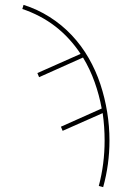

<svg xmlns="http://www.w3.org/2000/svg" viewBox="-20 -548 540 791"><path d="M405 223 387 218Q399 173 405 126Q411 79 411 31Q411 3 409 -25.5Q407 -54 403 -82L238 -9L231 -26L399 -101Q389 -156 370 -209.5Q351 -263 322 -311L141 -230L134 -247L312 -326Q291 -358 264.5 -387Q238 -416 207.5 -439.5Q177 -463 142.5 -481Q108 -499 72 -511L77 -528Q134 -510 184.5 -478Q235 -446 275.5 -403Q316 -360 345.5 -308.5Q375 -257 393.5 -201Q412 -145 421.5 -86.5Q431 -28 431 31Q431 80 424.5 128Q418 176 405 223Z"/></svg>

Font: Iosevka Curly Slab Thin
Style: Regular
Weight: 100
Monospace: yes
Designer: Belleve Invis
Foundry: Belleve Invis
Version: Version 22.1.2; ttfautohint (v1.8.4)